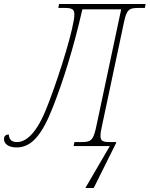

<svg xmlns="http://www.w3.org/2000/svg" viewBox="-75 -734 752 965"><path d="M354 211H396L509 -16L508 -20H476C443 -20 430 -25 430 -51C430 -64 433 -82 439 -108L547 -617C561 -685 572 -694 619 -694H653L657 -714H222L218 -694H253C297 -694 304 -682 296 -633C278 -526 202 -295 156 -183C98 -40 41 -20 11 -20C-16 -20 -28 -31 -31 -58C-48 -58 -55 -48 -55 -35C-55 -15 -38 7 9 7C83 7 136 -55 191 -196C244 -331 295 -494 339 -687H534L411 -108C395 -31 386 -20 336 -20H299L295 0H477Z"/></svg>

Font: Noto Serif SemiCondensed Thin
Style: Italic
Weight: 100
Width: 4
Italic angle: -12°
Designer: Monotype Design Team
Foundry: Monotype Imaging Inc.
Version: Version 2.013